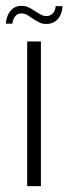

<svg xmlns="http://www.w3.org/2000/svg" viewBox="-36 -637 234 657"><path d="M57 0V-495H104V0ZM123 -555Q110 -555 101 -559Q92 -563 78 -572Q70 -578 59.5 -584.5Q49 -591 37 -591Q25 -591 17 -582.5Q9 -574 6 -556H-16Q-14 -583 0 -600Q14 -617 38 -617Q51 -617 62.5 -611.5Q74 -606 85 -598Q95 -592 104 -587Q113 -582 123 -582Q135 -582 143.5 -590Q152 -598 155 -616H178Q177 -597 169.5 -583Q162 -569 150 -562Q138 -555 123 -555Z"/></svg>

Font: Alumni Sans Thin Light
Style: Regular
Weight: 300
Version: Version 1.018